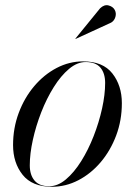

<svg xmlns="http://www.w3.org/2000/svg" viewBox="-20 -705 522 735"><path d="M405.5 -618.5 269.5 -556 268.5 -557 363 -673Q379 -688.5 395.5 -684.2Q412 -680 419 -667.5Q426 -655 421.8 -640.2Q417.5 -625.5 405.5 -618.5ZM178.5 10Q103 10 66.5 -36Q30 -82 30 -149.5Q30 -215 51.8 -273Q73.5 -331 111 -375.2Q148.5 -419.5 196.8 -444.8Q245 -470 298 -470Q374 -470 410.2 -423.8Q446.5 -377.5 446.5 -310Q446.5 -244.5 424.8 -186.5Q403 -128.5 365.5 -84.2Q328 -40 279.8 -15Q231.5 10 178.5 10ZM168.5 8Q201 8 232.2 -18.2Q263.5 -44.5 290.8 -88Q318 -131.5 338.5 -184Q359 -236.5 370.8 -289.8Q382.5 -343 382.5 -387.5Q382.5 -424.5 364.5 -446Q346.5 -467.5 308 -467.5Q275.5 -467.5 244.2 -441.2Q213 -415 185.8 -371.5Q158.5 -328 138 -275.5Q117.5 -223 105.8 -169.8Q94 -116.5 94 -72Q94 -35.5 112.2 -13.8Q130.5 8 168.5 8Z"/></svg>

Font: Bodoni* 96pt
Style: Italic
Weight: 400
Italic angle: -13°
Version: Version 2.3